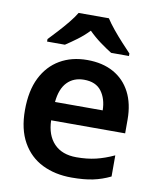

<svg xmlns="http://www.w3.org/2000/svg" viewBox="-86 -834 754 912"><g transform="rotate(10 291.0 -378.0)"><path d="M299 -553Q373 -553 426 -523.5Q479 -494 507.5 -439Q536 -384 536 -307V-241H179Q181 -169 219.5 -129Q258 -89 327 -89Q379 -89 421 -99Q463 -109 508 -130V-28Q467 -8 424 1Q381 10 321 10Q241 10 179.5 -20.5Q118 -51 83 -113Q48 -175 48 -267Q48 -361 79.5 -424Q111 -487 167.5 -520Q224 -553 299 -553ZM300 -458Q250 -458 219 -426Q188 -394 182 -330H412Q411 -386 384 -422Q357 -458 300 -458ZM365 -766Q379 -744 401.5 -716.5Q424 -689 448 -663Q472 -637 490 -618V-606H404Q378 -622 348 -644Q318 -666 291 -693Q265 -666 236 -644.5Q207 -623 181 -606H95V-618Q114 -638 137.5 -663.5Q161 -689 183.5 -716.5Q206 -744 219 -766Z"/></g></svg>

Font: Noto Sans Javanese SemiBold
Style: Regular
Weight: 600
Version: Version 2.004